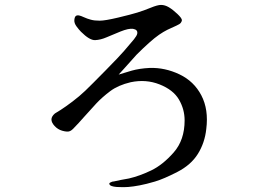

<svg xmlns="http://www.w3.org/2000/svg" viewBox="-20 -725 1040 780"><path d="M462 -422Q481 -428 515 -438Q547 -447 588 -449Q650 -451 709 -423Q768 -395 798 -337.5Q828 -280 818 -201Q812 -145 784 -100Q756 -55 700.5 -26.5Q645 2 609.5 12.5Q574 23 547.5 28Q521 33 502 34.5Q483 36 466 35Q452 35 442 33Q432 31 428 28Q424 25 424 21Q424 17 436 13Q438 13 443 12Q447 11 471 6L504 0Q547 -10 594 -32.5Q641 -55 685.5 -105.5Q730 -156 730 -236Q730 -281 707 -320.5Q684 -360 628.5 -382Q573 -404 511 -391Q460 -379 427.5 -354.5Q395 -330 371.5 -305Q348 -280 322.5 -251Q297 -222 283 -208Q270 -193 260 -191Q250 -189 232.5 -194Q215 -199 202 -213Q189 -227 189 -239.5Q189 -252 203 -264Q207 -266 226.5 -278.5Q246 -291 274.5 -312.5Q303 -334 326.5 -356.5Q350 -379 408.5 -438.5Q467 -498 484 -518L524 -565Q536 -580 537.5 -588Q539 -596 535 -601Q531 -606 520 -608Q502 -610 469.5 -597Q437 -584 413 -573.5Q389 -563 366.5 -562Q344 -561 309 -596Q301 -604 291 -617.5Q281 -631 282 -643.5Q283 -656 288 -660Q293 -664 302 -662Q308 -661 321 -655Q334 -649 349 -645Q363 -641 385 -641Q407 -641 459.5 -653.5Q512 -666 538 -674Q564 -682 592 -693.5Q620 -705 634 -705Q650 -705 666 -695.5Q682 -686 700.5 -668.5Q719 -651 719 -643Q719 -639 715 -633Q711 -627 697 -621L660 -604Q644 -596 626.5 -584Q609 -572 585 -550.5Q561 -529 535 -503L483 -445Z"/></svg>

Font: ChillKai
Style: Regular
Weight: 400
Designer: ChillType
Foundry: 寒蝉字型
Version: Version 2.000